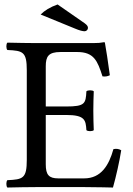

<svg xmlns="http://www.w3.org/2000/svg" viewBox="-20 -838 597 860"><path d="M276 -361H185V-541C185 -585 197 -605 251 -605H326C401 -605 417 -565 439 -496C451 -494 462 -496 472 -501C467 -542 452 -638 450 -646C450 -648 449 -649 446 -649C429 -646 421 -645 397 -645H142C112 -645 53 -646 13 -647C7 -641 7 -620 13 -614C83 -611 100 -606 100 -523V-122C100 -39 83 -34 13 -31C7 -25 7 -4 13 2C50 1 110 0 143 0H358C406 0 486 2 486 2C500 -48 515 -114 523 -165C513 -171 501 -173 488 -170C468 -98 433 -39 357 -39H241C199 -39 185 -55 185 -102V-323H276C361 -323 364 -300 367 -255C373 -249 394 -249 400 -255C399 -281 398 -309 398 -343C398 -371 399 -405 400 -429C394 -435 373 -435 367 -429C364 -374 361 -361 276 -361ZM238 -818C204 -806 180 -791 162 -773L316 -710C337 -701 351 -698 359 -698C367 -698 374 -705 374 -713C374 -720 370 -726 359 -734Z"/></svg>

Font: Libertinus Math
Style: Regular
Weight: 400
Designer: Philipp H. Poll, Khaled Hosny
Foundry: Caleb Maclennan
Version: Version 7.050;RELEASE